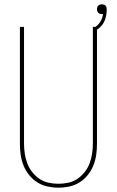

<svg xmlns="http://www.w3.org/2000/svg" viewBox="-20 -859 540 887"><path d="M250 8Q224 8 199 2.5Q174 -3 152.5 -16.5Q131 -30 114.5 -50.5Q98 -71 88.5 -95Q79 -119 75.5 -144Q72 -169 72 -195V-735H91V-195Q91 -172 94.5 -149Q98 -126 106 -104.5Q114 -83 128.5 -64.5Q143 -46 162 -33Q181 -20 204 -15Q227 -10 250 -10Q273 -10 296 -15Q319 -20 338 -33Q357 -46 371.5 -64.5Q386 -83 394 -104.5Q402 -126 405.5 -149Q409 -172 409 -195V-735H428V-195Q428 -169 424.5 -144Q421 -119 411.5 -95Q402 -71 385.5 -50.5Q369 -30 347.5 -16.5Q326 -3 301 2.5Q276 8 250 8ZM418 -717 412 -730Q431 -739 442.5 -757Q454 -775 456 -795Q455 -794 453 -794Q451 -794 450 -794Q445 -794 441 -795.5Q437 -797 434 -800Q431 -803 429.5 -807.5Q428 -812 428 -816Q428 -821 429.5 -825.5Q431 -830 434 -833Q437 -836 441.5 -837.5Q446 -839 451 -839Q455 -839 460 -837.5Q465 -836 468 -832.5Q471 -829 472 -824Q473 -819 473 -814Q473 -800 470 -785Q467 -770 460.5 -757Q454 -744 443 -733.5Q432 -723 418 -717Z"/></svg>

Font: Zed Mono Thin
Style: Regular
Weight: 100
Monospace: yes
Designer: Belleve Invis
Foundry: Belleve Invis
Version: Version 1.0.0; ttfautohint (v1.8.4)